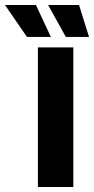

<svg xmlns="http://www.w3.org/2000/svg" viewBox="-100 -750 377 770"><path d="M52 0V-560H194V0ZM217 -730 257 -602H164L93 -730ZM44 -730 104 -602H8L-80 -730Z"/></svg>

Font: Tektur SemiBold
Style: Regular
Weight: 600
Designer: Adam Jagosz
Foundry: Adam Jagosz
Version: Version 1.005;gftools[0.9.30]